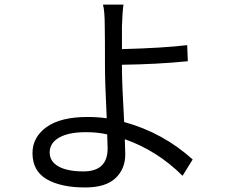

<svg xmlns="http://www.w3.org/2000/svg" viewBox="-20 -787 1017 851"><path d="M527.3 -766.6Q522.5 -733.4 520.5 -669.9V-569.3Q704.1 -574.2 809.6 -586.9L812.5 -515.6Q675.8 -502 520.5 -500V-490.2Q520.5 -416 530.3 -246.1Q702.1 -199.2 834 -80.1L789.1 -7.8Q677.7 -119.1 533.2 -169.9Q535.2 -117.2 535.2 -102.5Q535.2 -38.1 491.7 2.9Q448.2 43.9 357.4 43.9Q250 43.9 187 7.3Q124 -29.3 124 -108.4Q124 -178.7 186 -223.6Q248 -268.6 369.1 -268.6Q412.1 -268.6 453.1 -262.7Q445.3 -418.9 445.3 -490.2Q445.3 -627.9 444.3 -669.9Q444.3 -737.3 436.5 -766.6ZM200.2 -111.3Q200.2 -71.3 239.3 -49.3Q278.3 -27.3 349.6 -27.3Q457 -27.3 457 -128.9Q457 -140.6 455.1 -191.4Q412.1 -201.2 360.4 -201.2Q284.2 -201.2 242.2 -177.2Q200.2 -153.3 200.2 -111.3Z"/></svg>

Font: Min Sans
Style: Regular
Weight: 400
Designer: Jinseong-Kim, NotoSansCJK, Nunito
Foundry: Jinseong-Kim
Version: Version 1.400;Glyphs 3.1.2 (3151)